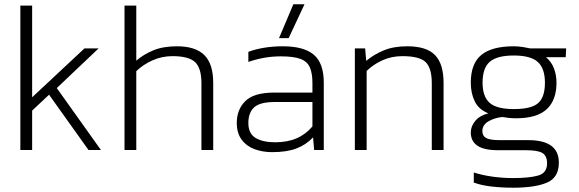

<svg xmlns="http://www.w3.org/2000/svg" viewBox="-20 -700 2702 896"><path d="M75 0V-674H130V-246L374 -474H440L245 -289L451 0H393L209 -258L130 -184V0Z M561 0V-674H616V-417Q651 -447 696.5 -465.5Q742 -484 806 -484Q892 -484 933.5 -443Q975 -402 975 -313V0H920V-312Q920 -382 890.5 -410Q861 -438 785 -438Q736 -438 692 -418.5Q648 -399 616 -368V0Z M1282 -522 1349 -680H1401L1327 -522ZM1250 10Q1205 10 1167.5 -4Q1130 -18 1107.5 -48.5Q1085 -79 1085 -126Q1085 -189 1125 -228.5Q1165 -268 1261 -268H1438V-313Q1438 -358 1426 -385.5Q1414 -413 1382.5 -425Q1351 -437 1290 -437Q1249 -437 1211 -430Q1173 -423 1139 -411V-458Q1170 -470 1211.5 -477Q1253 -484 1300 -484Q1398 -484 1444.5 -444.5Q1491 -405 1491 -314V0H1446L1441 -59Q1408 -24 1363 -7Q1318 10 1250 10ZM1264 -36Q1321 -36 1364 -54.5Q1407 -73 1438 -110V-224H1263Q1193 -224 1166 -199Q1139 -174 1139 -126Q1139 -77 1172.5 -56.5Q1206 -36 1264 -36Z M1636 0V-474H1684L1689 -416Q1725 -446 1771 -465Q1817 -484 1881 -484Q1970 -484 2010 -443Q2050 -402 2050 -313V0H1995V-312Q1995 -382 1966.5 -410Q1938 -438 1858 -438Q1808 -438 1765.5 -419Q1723 -400 1691 -369V0Z M2375 176Q2322 176 2274 170.5Q2226 165 2191 152V105Q2232 118 2279.5 124.5Q2327 131 2373 131Q2451 131 2492 119Q2533 107 2533 62Q2533 28 2512 14.5Q2491 1 2434 1H2305Q2239 1 2208 -20Q2177 -41 2177 -82Q2177 -111 2198 -136Q2219 -161 2259 -171Q2214 -189 2195.5 -227Q2177 -265 2177 -314Q2177 -403 2226 -443.5Q2275 -484 2378 -484Q2399 -484 2420.5 -480.5Q2442 -477 2455 -474H2622L2620 -433H2528Q2554 -411 2565.5 -380Q2577 -349 2577 -314Q2577 -233 2531.5 -190.5Q2486 -148 2388 -148Q2372 -148 2357 -149.5Q2342 -151 2324 -154Q2287 -150 2259 -133.5Q2231 -117 2231 -88Q2231 -66 2248.5 -56Q2266 -46 2313 -46H2446Q2588 -46 2588 59Q2588 129 2532 152.5Q2476 176 2375 176ZM2378 -191Q2460 -191 2491.5 -219Q2523 -247 2523 -314Q2523 -381 2489.5 -411Q2456 -441 2378 -441Q2300 -441 2266 -412Q2232 -383 2232 -314Q2232 -250 2264.5 -220.5Q2297 -191 2378 -191Z"/></svg>

Font: Kanit ExtraLight
Style: Regular
Weight: 275
Designer: Katatrad Team
Foundry: CadsonDemak
Version: Version 2.000; ttfautohint (v1.8.3)